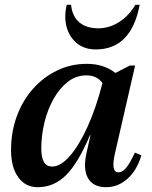

<svg xmlns="http://www.w3.org/2000/svg" viewBox="-20 -767 632 800"><path d="M137 13Q86 13 56 -28.5Q26 -70 26 -142Q26 -217 50 -282.5Q74 -348 117.5 -397Q161 -446 218.5 -473.5Q276 -501 342 -501Q412 -501 461 -463L521 -494H543L459 -128Q441 -49 473 -49Q490 -49 505.5 -67.5Q521 -86 542 -131L569 -120Q551 -58 511.5 -22.5Q472 13 422 13Q368 13 346.5 -25Q325 -63 341 -132L357 -204H355Q306 -88 255.5 -37.5Q205 13 137 13ZM152 -148Q152 -73 197 -73Q233 -73 271.5 -117.5Q310 -162 345.5 -240.5Q381 -319 407 -421Q384 -453 340 -453Q297 -453 262.5 -426Q228 -399 203 -354.5Q178 -310 165 -256Q152 -202 152 -148ZM379 -561Q333 -561 301.5 -586Q270 -611 258 -653Q246 -695 258 -747H276Q281 -699 310.5 -674Q340 -649 390 -649Q435 -649 476 -675Q517 -701 544 -747H562Q527 -561 379 -561Z"/></svg>

Font: Platypi Medium
Style: Italic
Weight: 500
Italic angle: -13°
Designer: David Sargent
Foundry: Bolt Cutter Type
Version: Version 1.200; ttfautohint (v1.8.4.7-5d5b)